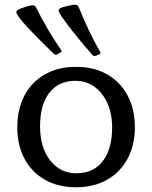

<svg xmlns="http://www.w3.org/2000/svg" viewBox="-20 -782 642 810"><path d="M222 -553Q213 -548 207 -555Q169 -592 132 -629Q95 -666 63 -705Q54 -718 50.5 -725Q47 -732 50 -735.5Q53 -739 62 -744Q74 -749 89.5 -754Q105 -759 117 -760Q127 -760 132 -751Q154 -706 180.5 -661Q207 -616 237 -572Q244 -564 234 -560ZM385 -547Q375 -543 370 -550Q335 -590 302 -630.5Q269 -671 240 -712Q231 -726 228.5 -733Q226 -740 229.5 -743.5Q233 -747 242 -751Q255 -755 270.5 -758.5Q286 -762 299 -762Q308 -762 312 -752Q331 -705 353 -658Q375 -611 402 -564Q407 -556 398 -552ZM300 8Q226 8 170 -23.5Q114 -55 83.5 -112Q53 -169 53 -245Q53 -322 83.5 -379.5Q114 -437 170 -468.5Q226 -500 300 -500Q376 -500 431.5 -468.5Q487 -437 518 -379.5Q549 -322 549 -245Q549 -169 518 -112Q487 -55 431.5 -23.5Q376 8 300 8ZM302 -51Q374 -51 413.5 -102Q453 -153 453 -244Q453 -303 433 -347Q413 -391 378.5 -416Q344 -441 298 -441Q227 -441 188 -390.5Q149 -340 149 -249Q149 -160 191.5 -105.5Q234 -51 302 -51Z"/></svg>

Font: Hahmlet
Style: Regular
Weight: 400
Designer: Minjoo Ham & Mark Frömberg
Foundry: hypertype
Version: Version 1.002